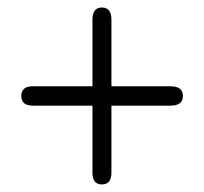

<svg xmlns="http://www.w3.org/2000/svg" viewBox="-20 -482 546 514"><path d="M436.5 -251Q469.7 -251 469.7 -225.1Q469.7 -199.2 436.5 -199.2H278.3V-19.5Q278.3 11.7 252.9 11.7Q227.5 11.7 227.5 -19.5V-199.2H67.4Q37.1 -199.2 37.1 -225.1Q37.1 -251 67.4 -251H227.5V-429.7Q227.5 -461.9 252.9 -461.9Q278.3 -461.9 278.3 -429.7V-251Z"/></svg>

Font: Jura
Style: Book
Weight: 400
Version: Version 2.5